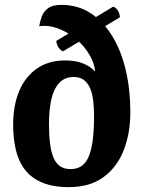

<svg xmlns="http://www.w3.org/2000/svg" viewBox="-20 -754 589 788"><path d="M263 14Q197 14 152.5 -5Q108 -24 82 -58Q56 -92 45 -139Q34 -186 34 -242Q34 -322 59 -381Q84 -440 132 -473Q180 -506 247 -506Q289 -506 318.5 -494.5Q348 -483 366.5 -464.5Q385 -446 393 -425L372 -446Q370 -489 349 -526Q328 -563 296 -590.5Q264 -618 228.5 -633Q193 -648 163 -648Q156 -648 150.5 -647.5Q145 -647 141 -646Q144 -666 151.5 -686.5Q159 -707 177.5 -720.5Q196 -734 232 -734Q300 -734 352.5 -699.5Q405 -665 441.5 -604.5Q478 -544 496.5 -464.5Q515 -385 515 -294Q515 -207 487.5 -137Q460 -67 404 -26.5Q348 14 263 14ZM270 -60Q304 -60 325 -81.5Q346 -103 356 -151Q366 -199 366 -277Q366 -312 362.5 -341.5Q359 -371 349.5 -392.5Q340 -414 324 -426Q308 -438 282 -438Q245 -438 222.5 -413Q200 -388 190.5 -345Q181 -302 181 -247Q181 -199 185.5 -164Q190 -129 200 -106Q210 -83 227 -71.5Q244 -60 270 -60ZM211 -586 445 -727Q470 -715 472 -683L238 -543Q214 -557 211 -586Z"/></svg>

Font: Arima Thin
Style: Regular
Weight: 100
Designer: Joana Correia and Natanael Gama
Foundry: NDISCOVER
Version: Version 1.101;gftools[0.9.23]